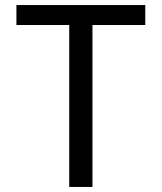

<svg xmlns="http://www.w3.org/2000/svg" viewBox="-20 -740 640 760"><path d="M45 -720H555V-641H346V0H254V-641H45Z"/></svg>

Font: JetBrainsMono NF
Style: Regular
Weight: 400
Monospace: yes
Designer: Philipp Nurullin, Konstantin Bulenkov
Foundry: JetBrains
Version: Version 1.0.2; ttfautohint (v1.8.3)